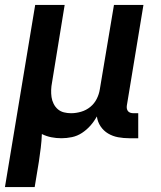

<svg xmlns="http://www.w3.org/2000/svg" viewBox="-29 -550 649 775"><path d="M-9 205 113 -530H232L181 -217Q178 -202 177.5 -187Q177 -172 179 -158Q181 -144 187.5 -131Q194 -118 204.5 -109Q215 -100 229 -96.5Q243 -93 258 -93Q278 -93 298.5 -99Q319 -105 335.5 -118.5Q352 -132 361.5 -151Q371 -170 374 -190L431 -530H550L483 -124Q482 -118 483 -112Q484 -106 487.5 -101.5Q491 -97 497 -95Q503 -93 510 -93H529V8H493Q470 8 448 4Q426 0 407.5 -11Q389 -22 377 -40Q365 -58 362 -80Q351 -60 336 -43Q321 -26 302 -13.5Q283 -1 261.5 3.5Q240 8 219 8Q198 8 178 4Q158 0 140 -9Q139 19 135.5 47Q132 75 128 102L111 205Z"/></svg>

Font: Iosevka Curly Extended Oblique
Style: Bold
Weight: 700
Width: 7
Italic angle: -9°
Monospace: yes
Designer: Belleve Invis
Foundry: Belleve Invis
Version: Version 11.1.0; ttfautohint (v1.8.3)